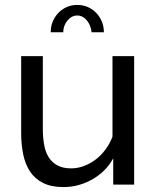

<svg xmlns="http://www.w3.org/2000/svg" viewBox="-20 -750 641 780"><path d="M440 0V-107Q425 -79 403 -57.5Q381 -36 354.5 -21Q328 -6 298.5 2Q269 10 238 10Q188 10 154.5 -7Q121 -24 101.5 -54Q82 -84 74 -124Q66 -164 66 -209V-522H154V-226Q154 -193 159 -163.5Q164 -134 177 -112.5Q190 -91 212.5 -78.5Q235 -66 269 -66Q296 -66 322 -76Q348 -86 370 -103Q392 -120 409.5 -144Q427 -168 437 -195V-522H525V0ZM294 -687Q271 -687 254 -666.5Q237 -646 237 -619H186Q186 -643 194.5 -663Q203 -683 217.5 -698Q232 -713 251.5 -721.5Q271 -730 294 -730Q317 -730 336.5 -721.5Q356 -713 370.5 -698Q385 -683 393.5 -663Q402 -643 402 -619H352Q349 -648 332.5 -667.5Q316 -687 294 -687Z"/></svg>

Font: Rising Sun
Style: Regular
Weight: 400
Designer: Matt McInerney, Pablo Impallari, Rodrigo Fuenzalida (Raleway font), Stephen Hutchings (Greek), Cristiano Sobral (main ch
Foundry: The Rising Sun Project Authors
Version: Version 4.327; ttfautohint (v1.8.4.7-5d5b-dirty)